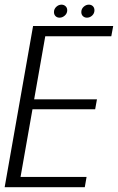

<svg xmlns="http://www.w3.org/2000/svg" viewBox="-36 -784 494 804"><path d="M-16.5 0H319L326.5 -43H50L100 -326.5H362.5L370 -368H107L153.5 -632H430L438 -675H102.5ZM213.5 -710Q225.5 -710 235.5 -719Q245.5 -728 245.5 -741Q245.5 -751.5 238.5 -758Q231.5 -764.5 221.5 -764.5Q209.5 -764.5 199.8 -755.5Q190 -746.5 190 -733.5Q190 -723 196.5 -716.5Q203 -710 213.5 -710ZM328 -710Q340.5 -710 350 -719Q359.5 -728 359.5 -741Q359.5 -751.5 353 -758Q346.5 -764.5 336 -764.5Q324 -764.5 314.2 -755.5Q304.5 -746.5 304.5 -733.5Q304.5 -723 311.2 -716.5Q318 -710 328 -710Z"/></svg>

Font: Anybody SemiCondensed Light
Style: Italic
Weight: 300
Width: 4
Italic angle: -10°
Version: Version 1.113;gftools[0.9.25]